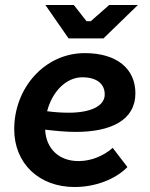

<svg xmlns="http://www.w3.org/2000/svg" viewBox="-20 -740 601 770"><path d="M279 10C363 10 443 -21 491 -70L432 -147C398 -117 349 -94 295 -94C218 -94 165 -142 161 -220C204 -215 245 -211 284 -211C425 -211 523 -258 523 -366C523 -464 449 -527 320 -527C159 -527 37 -387 37 -222C37 -84 137 10 279 10ZM255 -586H395L533 -720H418L344 -655H327L276 -720H162ZM169 -294C189 -372 245 -430 310 -430C368 -430 400 -404 400 -361C400 -314 342 -288 256 -288C228 -288 197 -290 169 -294Z"/></svg>

Font: Fixel Text 20240404 SemiBold
Style: Italic
Weight: 600
Width: 4
Italic angle: -10°
Designer: AlfaBravo + MacPaw
Foundry: Kyrylo Tkachov, Marchela Mozhyna, Serhii Makarenko, Maria Weinstein, Zakhar Kryvoshyya
Version: Version 1.211;Glyphs 3.2 (3225)